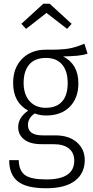

<svg xmlns="http://www.w3.org/2000/svg" viewBox="-20 -799 497 1024"><path d="M447 -513Q424 -505 393.5 -502Q363 -499 317 -498Q398 -456 398 -355Q398 -276 352 -229.5Q306 -183 226 -183Q193 -183 165 -194Q129 -169 129 -133Q129 -77 207 -77H275Q348 -77 390 -40Q432 -3 432 55Q432 125 380 165Q328 205 226 205Q121 205 75 168.5Q29 132 29 55H80Q81 111 113 134.5Q145 158 227 158Q376 158 376 58Q376 16 347.5 -7Q319 -30 266 -30H203Q141 -30 109 -55Q77 -80 77 -121Q77 -172 130 -209Q89 -232 69.5 -268.5Q50 -305 50 -357Q50 -437 98 -485.5Q146 -534 225 -534Q310 -533 349.5 -540.5Q389 -548 430 -566ZM106 -357Q106 -295 138 -259.5Q170 -224 224 -224Q281 -224 311 -257.5Q341 -291 341 -356Q341 -419 311.5 -454.5Q282 -490 225 -490Q166 -490 136 -455Q106 -420 106 -357ZM94 -672 211 -779H245L362 -672L338 -645L228 -730L119 -645Z"/></svg>

Font: Fira Sans Condensed Light
Style: Regular
Weight: 300
Width: 3
Designer: bBox Type GmbH & Carrois Corporate GbR & Edenspiekermann AG
Foundry: bBox Type GmbH & Carrois Corporate GbR & Edenspiekermann AG
Version: Version 4.301